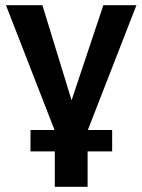

<svg xmlns="http://www.w3.org/2000/svg" viewBox="-20 -506 551 743"><path d="M98 80V-3H191L3 -486H144L257 -118L380 -486H508L320 -3H414V80H319V217H192V80Z"/></svg>

Font: Cantarell
Style: Bold
Weight: 700
Designer: Dave Crossland, Nikolaus Waxweiler, Florian Fecher, Jacques Le Bailly, Eben Sorkin, Alexei Vanyashin, Alexios Zavras, Em
Version: Version 0.303